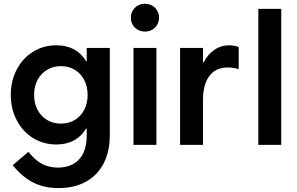

<svg xmlns="http://www.w3.org/2000/svg" viewBox="-20 -753 1543 998"><path d="M435.5 -259.8Q435.5 -303.2 417.7 -337.4Q399.9 -371.6 368.4 -390.4Q336.9 -409.2 296.9 -409.2Q256.3 -409.2 224.6 -390.1Q192.9 -371.1 175 -337.2Q157.2 -303.2 157.2 -259.8Q157.2 -216.3 175 -182.4Q192.9 -148.4 224.6 -129.4Q256.3 -110.4 296.9 -110.4Q336.9 -110.4 368.4 -129.2Q399.9 -147.9 417.7 -182.1Q435.5 -216.3 435.5 -259.8ZM45.9 105.5 127.9 36.1Q161.6 79.1 197.5 98.4Q233.4 117.7 280.3 118.2Q353.5 117.7 392.3 74.2Q431.2 30.8 430.7 -50.8V-85H427.7Q403.3 -43.9 364.3 -22.9Q325.2 -2 273.4 -2Q205.6 -2 151.6 -35.6Q97.7 -69.3 66.9 -128.2Q36.1 -187 36.1 -259.8Q36.1 -332.5 66.9 -391.4Q97.7 -450.2 151.6 -483.9Q205.6 -517.6 273.4 -517.6Q325.2 -517.6 364.3 -496.6Q403.3 -475.6 427.7 -434.6H430.7V-503.9H550.8V-50.8Q550.8 34.7 518.6 96.7Q486.3 158.7 426.3 191.7Q366.2 224.6 284.2 224.6Q209.5 224.6 152.3 195.6Q95.2 166.5 45.9 105.5Z M673.8 -503.9H793V0H673.8ZM660.2 -661.1Q660.2 -681.2 669.7 -697.8Q679.2 -714.4 696 -723.9Q712.9 -733.4 733.4 -733.4Q753.9 -733.4 770.8 -723.9Q787.6 -714.4 797.1 -697.8Q806.6 -681.2 806.6 -661.1Q806.6 -641.1 797.1 -624.5Q787.6 -607.9 771 -598.4Q754.4 -588.9 734.4 -588.9Q713.4 -588.9 696.5 -598.1Q679.7 -607.4 669.9 -624Q660.2 -640.6 660.2 -661.1Z M916 -503.9H1035.2V-428.7H1039.1Q1059.1 -469.7 1093.8 -493.7Q1128.4 -517.6 1170.9 -517.6Q1195.3 -517.6 1220.7 -508.8V-393.6Q1192.4 -402.3 1163.1 -402.3Q1102.1 -402.3 1068.8 -358.9Q1035.6 -315.4 1035.2 -235.4V0H916Z M1322.8 -707H1441.9V0H1322.8Z"/></svg>

Font: Wanted Sans SemiBold
Style: Regular
Weight: 600
Designer: Original Design by Kil Hyung-jin and Kang Hanbin, Wanted Lab, Inc; Hangeul from Source Han Sans by Jang Soo-young and Ka
Foundry: Wanted Lab, Inc.
Version: Version 1.003